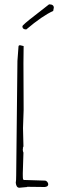

<svg xmlns="http://www.w3.org/2000/svg" viewBox="-20 -859 283 892"><path d="M102.1 -722.2Q84 -722.2 84 -736.8Q84 -742.7 143.3 -788.3Q202.6 -834 208 -838.9Q230 -838.9 230 -823.2Q230 -822.8 227.1 -808.1Q176.8 -785.6 102.1 -722.2ZM91.8 -22.9 186 -20H189Q194.3 -20 199.2 -14.4Q204.1 -8.8 204.1 -2.9Q204.1 8.3 188 9.8Q162.1 8.8 105 8.8L106.9 9.8L69.8 13.2Q55.7 13.2 53.2 -9.8Q55.2 -19.5 55.2 -43L61 -576.2L65.9 -642.1Q65.9 -648.9 73.2 -648.9L89.8 -645Q89.8 -645 88.9 -565.9L89.8 -348.1Q86.9 -266.1 86.9 -264.2L88.9 -179.2L85.9 -170.9L86.9 -171.9L85.9 -164.1Q85.9 -155.8 88.9 -149.9L85.9 -54.2V-47.9Q85.9 -32.2 86.9 -27.6Q87.9 -22.9 91.8 -22.9Z"/></svg>

Font: Amatic SC
Style: Regular
Weight: 400
Version: Version 1.004